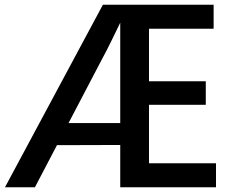

<svg xmlns="http://www.w3.org/2000/svg" viewBox="-20 -788 979 808"><path d="M1 0 413 -768H562L487 -711H495Q473 -666 451.5 -621.5Q430 -577 405 -531L127 0ZM192 -177 198 -270H527V-178ZM587 -101H889V0H486V-768H879V-667H587L607 -691V-427L587 -446H846V-347H587L607 -371V-77Z"/></svg>

Font: Yaldevi ExtraLight SemiBold
Style: Regular
Weight: 600
Version: Version 1.100